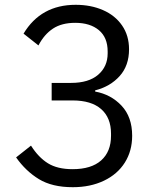

<svg xmlns="http://www.w3.org/2000/svg" viewBox="-20 -766 670 799"><path d="M276 -421Q349 -421 388.5 -455Q428 -489 428 -544V-552Q428 -610 391.5 -640.5Q355 -671 293 -671Q237 -671 200.5 -647Q164 -623 140 -577L78 -626Q150 -746 295 -746Q358 -746 408.5 -724Q459 -702 488 -660Q517 -618 517 -561Q517 -493 478 -449.5Q439 -406 376 -390V-385Q442 -373 486 -326Q530 -279 530 -201Q530 -138 499.5 -89.5Q469 -41 412.5 -14Q356 13 283 13Q197 13 142 -20.5Q87 -54 47 -111L109 -160Q140 -111 179.5 -86.5Q219 -62 282 -62Q360 -62 401 -98.5Q442 -135 442 -201V-210Q442 -276 401 -312Q360 -348 282 -348H195V-421Z"/></svg>

Font: IBM Plex Sans SC
Style: Regular
Weight: 400
Designer: Mike Abbink; Paul van der Laan; Pieter van Rosmalen; Eunyou Noh; Wujin Sim; Chorong Kim; Dohee Lee; Yejin We; Jinhee Kim
Foundry: Sandoll Inc.
Version: Version 1.000